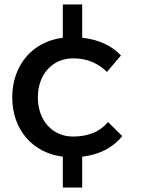

<svg xmlns="http://www.w3.org/2000/svg" viewBox="-20 -702 640 862"><path d="M262 1.5Q211 -5 169.2 -27Q127.5 -49 97.8 -83.5Q68 -118 51.5 -164.2Q35 -210.5 35 -265Q35 -320 51.5 -366Q68 -412 97.8 -447Q127.5 -482 169.2 -504Q211 -526 262 -532.5V-682H349V-532.5Q405 -526.5 448.5 -506.2Q492 -486 523 -453L460 -379Q432 -407.5 394.2 -423.8Q356.5 -440 308 -440Q273.5 -440 244.5 -427.2Q215.5 -414.5 194.5 -391.5Q173.5 -368.5 161.8 -336.2Q150 -304 150 -265Q150 -225.5 161.8 -193.2Q173.5 -161 194.5 -137.8Q215.5 -114.5 244.5 -101.8Q273.5 -89 308 -89Q358.5 -89 398.2 -105.2Q438 -121.5 465 -154L529 -91Q498.5 -53 453.2 -29.2Q408 -5.5 349 1.5V140H262Z"/></svg>

Font: Argentum Sans
Style: Regular
Weight: 400
Designer: Julieta Ulanovsky, Owen Earl, Chris M. Simpson, Rasmus Andersson, Cristiano Sobral
Foundry: The Argentum Sans Project Authors
Version: Version 3.135; ttfautohint (v1.8.4.7-5d5b-dirty)